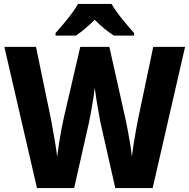

<svg xmlns="http://www.w3.org/2000/svg" viewBox="-20 -1044 958 971"><path d="M916 -807 752 -93H563L488 -425Q485 -442 479 -474Q473 -506 467.5 -541Q462 -576 459 -601Q457 -578 451.5 -543.5Q446 -509 440 -476Q434 -443 430 -425L355 -93H167L2 -807H162L237 -445Q241 -422 247.5 -387Q254 -352 260 -315.5Q266 -279 269 -252Q273 -283 279 -322Q285 -361 292 -397Q299 -433 304 -454L386 -807H533L612 -454Q617 -433 624 -396.5Q631 -360 637.5 -321Q644 -282 647 -252Q650 -278 655.5 -313.5Q661 -349 667.5 -384.5Q674 -420 679 -445L755 -807ZM544 -1024Q564 -990 597 -949Q630 -908 658 -877V-864H556Q533 -879 508 -899Q483 -919 459 -944Q434 -919 410 -899Q386 -879 364 -864H261V-877Q278 -896 300 -922Q322 -948 342.5 -975.5Q363 -1003 375 -1024Z"/></svg>

Font: Noto Sans Telugu UI SemiCondensed ExtraBold
Style: Regular
Weight: 800
Width: 4
Designer: Jelle Bosma - Monotype Design Team
Foundry: Monotype Imaging Inc.
Version: Version 2.005; ttfautohint (v1.8.4.7-5d5b)